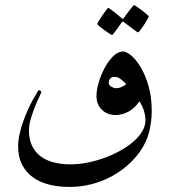

<svg xmlns="http://www.w3.org/2000/svg" viewBox="-20 -633 672 760"><path d="M580.6 -192.9Q580.6 -152.3 570.3 -111.1Q560.1 -69.8 533.2 -31.7Q512.7 -2.9 483.2 22.7Q453.6 48.3 418 67.1Q382.3 85.9 341.1 96.4Q299.8 106.9 254.4 106.9Q210.4 106.9 173.3 97.4Q136.2 87.9 109.1 67.9Q82 47.9 66.9 17.8Q51.8 -12.2 51.8 -52.7Q51.8 -76.2 57.4 -101.8Q63 -127.4 71.8 -152.3Q80.6 -177.2 90.8 -199.5Q101.1 -221.7 110.6 -238.8Q120.1 -255.9 126.2 -265.9Q132.3 -275.9 133.3 -275.9Q137.2 -275.9 140.4 -273.7Q143.6 -271.5 143.6 -268.1Q143.6 -266.1 136 -250.7Q128.4 -235.4 119.4 -213.1Q110.4 -190.9 102.5 -165Q94.7 -139.2 94.7 -116.2Q94.7 -82 106.4 -56.9Q118.2 -31.7 139.6 -15.1Q161.1 1.5 191.7 9.5Q222.2 17.6 259.8 17.6Q292 17.6 326.2 10.7Q360.4 3.9 393.3 -8.1Q426.3 -20 455.8 -36.4Q485.4 -52.7 507.6 -72Q529.8 -91.3 542.7 -112.8Q555.7 -134.3 555.7 -155.8Q555.7 -195.8 531.7 -231.9Q513.2 -204.1 488 -190.9Q462.9 -177.7 438.5 -177.7Q404.3 -177.7 383.1 -198.7Q361.8 -219.7 361.8 -253.4Q361.8 -275.4 370.4 -305.2Q378.9 -335 393.6 -362.8Q408.2 -390.6 427.5 -409.9Q446.8 -429.2 467.3 -429.2Q480 -429.2 499.5 -413.1Q519 -397 537.1 -366.7Q555.2 -336.4 567.9 -292.7Q580.6 -249 580.6 -192.9ZM479 -300.8Q469.2 -310.5 458 -319.6Q446.8 -328.6 433.1 -328.6Q420.9 -328.6 415.8 -321.5Q410.6 -314.5 410.6 -306.2Q410.6 -295.4 421.1 -289.6Q431.6 -283.7 440.9 -283.7Q444.8 -283.7 450.7 -285.2Q456.5 -286.6 462.2 -289.3Q467.8 -292 472.7 -294.7Q477.5 -297.4 479 -300.8ZM568.8 -568.4Q568.8 -565.9 563 -555.7Q557.1 -545.4 549.8 -534.2Q542.5 -522.9 535.6 -513.9Q528.8 -504.9 526.4 -504.9Q524.9 -504.9 516.4 -511Q507.8 -517.1 497.6 -524.9Q485.8 -533.2 471.2 -544.9Q468.8 -547.4 466.3 -547.4Q464.4 -547.4 461.9 -544.9Q452.1 -530.8 444.3 -519.5Q437 -509.8 431.2 -502.2Q425.3 -494.6 423.3 -494.6Q421.4 -494.6 412.1 -500.7Q402.8 -506.8 392.3 -514.4Q381.8 -522 373.5 -529.1Q365.2 -536.1 365.2 -538.1Q365.2 -540.5 371.3 -550.8Q377.4 -561 385.3 -572.3Q393.1 -583.5 399.9 -592.5Q406.7 -601.6 407.7 -601.6Q411.1 -601.6 419.4 -595Q427.7 -588.4 437 -581.5Q447.8 -573.2 460.4 -562Q464.4 -558.1 466.3 -558.1Q468.3 -558.1 471.2 -563.5Q481 -577.1 489.3 -587.9Q496.6 -596.7 502.7 -604.7Q508.8 -612.8 510.3 -612.8Q512.2 -612.8 522 -606.4Q531.7 -600.1 542 -592Q552.2 -584 560.5 -576.9Q568.8 -569.8 568.8 -568.4Z"/></svg>

Font: Accordance
Style: Italic
Weight: 400
Italic angle: -11°
Version: Version 1.2 (build January 31, 2020) Miklal Software Solutio